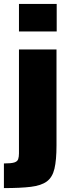

<svg xmlns="http://www.w3.org/2000/svg" viewBox="-45 -763 361 982"><path d="M52 -602V-743H245V-602ZM-25 199V73Q12 73 28 68Q44 63 48 51Q52 39 52 22V-510H244V-20Q244 56 233.5 100Q223 144 194.5 165Q166 186 113 192.5Q60 199 -25 199Z"/></svg>

Font: Saira Thin ExtraBold
Style: Regular
Weight: 800
Version: Version 1.101